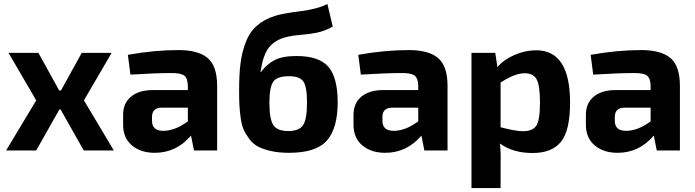

<svg xmlns="http://www.w3.org/2000/svg" viewBox="-20 -760 3513 970"><path d="M286 -207H280L163 0H11L163 -253L23 -493H174L279 -303H288L393 -493H544L404 -253L555 0H403Z M639 -383 626 -483Q759 -507 882 -507Q982 -507 1029.5 -466.5Q1077 -426 1077 -326V0H960L945 -75Q871 12 762 12Q691 12 646.5 -25.5Q602 -63 602 -130V-180Q602 -239 642 -272Q682 -305 753 -305H929V-327Q928 -364 911.5 -377.5Q895 -391 848 -391Q767 -391 639 -383ZM748 -169V-150Q748 -99 805 -99Q864 -99 929 -147V-216H796Q748 -215 748 -169Z M1634 -740 1661 -626Q1621 -603 1581 -595Q1541 -587 1496 -583.5Q1451 -580 1420 -571Q1338 -549 1313 -470Q1304 -446 1296 -397H1299Q1328 -436 1367.5 -456.5Q1407 -477 1478 -477Q1592 -477 1639 -422.5Q1686 -368 1686 -243Q1686 -112 1631.5 -50Q1577 12 1441 12Q1390 12 1351 3.5Q1312 -5 1285.5 -18.5Q1259 -32 1240.5 -56.5Q1222 -81 1211.5 -104Q1201 -127 1196 -163.5Q1191 -200 1189.5 -229Q1188 -258 1188 -303Q1188 -384 1195 -439.5Q1202 -495 1221 -545.5Q1240 -596 1276.5 -629Q1313 -662 1370 -680Q1407 -692 1495.5 -703Q1584 -714 1634 -740ZM1440 -375Q1379 -375 1360 -346.5Q1341 -318 1341 -243Q1341 -158 1361 -128Q1381 -98 1436 -98Q1491 -98 1511 -127.5Q1531 -157 1531 -242Q1531 -322 1512.5 -348.5Q1494 -375 1440 -375Z M1803 -383 1790 -483Q1923 -507 2046 -507Q2146 -507 2193.5 -466.5Q2241 -426 2241 -326V0H2124L2109 -75Q2035 12 1926 12Q1855 12 1810.5 -25.5Q1766 -63 1766 -130V-180Q1766 -239 1806 -272Q1846 -305 1917 -305H2093V-327Q2092 -364 2075.5 -377.5Q2059 -391 2012 -391Q1931 -391 1803 -383ZM1912 -169V-150Q1912 -99 1969 -99Q2028 -99 2093 -147V-216H1960Q1912 -215 1912 -169Z M2482 -493 2493 -421Q2524 -458 2578.5 -482Q2633 -506 2689 -506Q2860 -506 2860 -242Q2860 -100 2814 -43.5Q2768 13 2671 13Q2571 13 2506 -35Q2511 16 2509 71V190H2362V-493ZM2509 -343V-117Q2587 -97 2621 -97Q2671 -97 2689.5 -125Q2708 -153 2708 -242Q2708 -329 2691 -359.5Q2674 -390 2631 -390Q2581 -390 2509 -343Z M2977 -383 2964 -483Q3097 -507 3220 -507Q3320 -507 3367.5 -466.5Q3415 -426 3415 -326V0H3298L3283 -75Q3209 12 3100 12Q3029 12 2984.5 -25.5Q2940 -63 2940 -130V-180Q2940 -239 2980 -272Q3020 -305 3091 -305H3267V-327Q3266 -364 3249.5 -377.5Q3233 -391 3186 -391Q3105 -391 2977 -383ZM3086 -169V-150Q3086 -99 3143 -99Q3202 -99 3267 -147V-216H3134Q3086 -215 3086 -169Z"/></svg>

Font: Exo 2.0
Style: Bold
Weight: 700
Designer: Natanael Gama
Version: Version 1.001;PS 001.001;hotconv 1.0.70;makeotf.lib2.5.58329